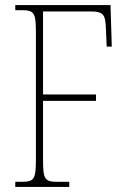

<svg xmlns="http://www.w3.org/2000/svg" viewBox="-20 -734 502 754"><path d="M40 0H252V-20H205C155 -20 149 -31 149 -108V-338H357V-363H149V-689H336C388 -689 394 -675 396 -620L399 -551H419L414 -714H40V-694H65C115 -694 121 -683 121 -606V-108C121 -31 115 -20 65 -20H40Z"/></svg>

Font: Noto Serif Bengali Condensed Thin
Style: Regular
Weight: 100
Width: 3
Designer: Juan Bruce, Universal Thirst, Indian Type Foundry and the Monotype Design Team.
Foundry: Monotype Imaging Inc.
Version: Version 2.003